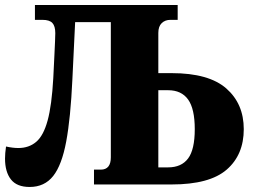

<svg xmlns="http://www.w3.org/2000/svg" viewBox="-20 -734 1006 764"><path d="M98 10Q47 10 23.5 -20Q0 -50 0 -103Q0 -124 4 -151Q31 -145 53 -145Q95 -145 124 -169.5Q153 -194 169.5 -254.5Q186 -315 192 -423Q195 -480 196.5 -514.5Q198 -549 199 -569Q200 -589 200 -602Q200 -630 188.5 -642.5Q177 -655 149 -655H119V-714H687V-655H658Q637 -655 623.5 -642Q610 -629 610 -603V-443H663Q811 -443 880.5 -382Q950 -321 950 -220Q950 -118 882 -59Q814 0 663 0H354V-59H381Q421 -59 421 -108V-646H279L268 -418Q261 -265 243.5 -171Q226 -77 191.5 -33.5Q157 10 98 10ZM610 -68H649Q702 -68 728.5 -103.5Q755 -139 755 -220Q755 -301 728.5 -338Q702 -375 649 -375H610Z"/></svg>

Font: Noto Serif SemiCondensed Black
Style: Regular
Weight: 900
Width: 4
Designer: Monotype Design Team
Foundry: Monotype Imaging Inc.
Version: Version 2.014; ttfautohint (v1.8.4.7-5d5b)